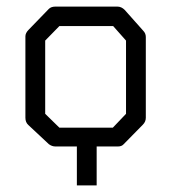

<svg xmlns="http://www.w3.org/2000/svg" viewBox="-20 -497 580 582"><path d="M67 -407 128 -470Q135 -477 148 -477H336Q348 -477 358 -467L414 -404Q422 -396 422 -385V-140Q422 -128 413 -119L355 -60Q349 -53 337.5 -53H334H273V65H268H213V-53H148Q137.5 -53 128 -60L66 -118Q57 -126 57 -140V-387Q57 -397 67 -407ZM117 -374V-152L160 -110H322L362 -152V-374L323 -418H160Z"/></svg>

Font: 3270 Nerd Font Mono
Style: Regular
Weight: 400
Monospace: yes
Version: Version 3.0.1;Nerd Fonts 3.0.0